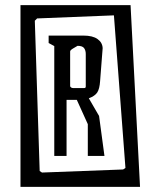

<svg xmlns="http://www.w3.org/2000/svg" viewBox="-20 -730 611 750"><path d="M60 -710H490L527 0H60ZM461 -68 470 -74 425 -670 125 -658 116 -649 135 -62 144 -56ZM192 -550 170 -562V-591H306Q342 -591 361 -577.5Q380 -564 381 -542L371 -413Q369 -383 360 -369Q351 -355 327 -346L367 -277L388 -121H323V-245L280 -340H240V-121H192ZM309 -386Q315 -386 315 -392V-519Q315 -533 308.5 -542Q302 -551 283 -551L266 -541Q254 -534 254 -529V-394Q254 -391 257.5 -388.5Q261 -386 266 -386Z"/></svg>

Font: Bahianita
Style: Regular
Weight: 400
Designer: Pablo Cosgaya & Dani Raskovsky
Foundry: Pablo Cosgaya & Dani Raskovsky
Version: Version 1.008